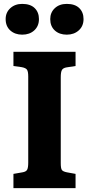

<svg xmlns="http://www.w3.org/2000/svg" viewBox="-20 -966 457 986"><path d="M49 0V-73L95 -81Q114 -84 119.5 -94.5Q125 -105 125 -131V-573Q125 -598 119 -607.5Q113 -617 92 -621L49 -627V-700H368V-627L322 -620Q304 -617 298 -606.5Q292 -596 292 -569V-128Q292 -102 297.5 -93.5Q303 -85 324 -81L368 -73V0ZM323 -788Q285 -788 261.5 -809.5Q238 -831 238 -868Q238 -902 261.5 -924Q285 -946 323 -946Q365 -946 387 -924.5Q409 -903 409 -868Q409 -832 384.5 -810Q360 -788 323 -788ZM94 -788Q57 -788 33 -809.5Q9 -831 9 -868Q9 -902 33 -924Q57 -946 94 -946Q136 -946 158 -924.5Q180 -903 180 -868Q180 -832 156 -810Q132 -788 94 -788Z"/></svg>

Font: Literata 12pt
Style: Bold
Weight: 700
Designer: Latin by Veronika Burian and Jose Scaglione. Greek by Irene Vlachou. Cyrillic by Vera Evstafieva.
Foundry: TypeTogether
Version: Version 3.002